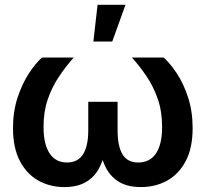

<svg xmlns="http://www.w3.org/2000/svg" viewBox="-20 -758 842 786"><path d="M243.2 7.8Q184.6 7.8 137 -18.8Q89.4 -45.4 61.3 -99.1Q33.2 -152.8 33.2 -233.4Q33.2 -301.8 52 -358.6Q70.8 -415.5 98.1 -457.3Q125.5 -499 151.9 -522.5H281.7Q250 -486.8 221.7 -444.8Q193.4 -402.8 175.8 -352.1Q158.2 -301.3 158.2 -238.3Q158.2 -168 182.9 -130.4Q207.5 -92.8 254.4 -92.8Q298.3 -92.8 319.8 -126.2Q341.3 -159.7 341.3 -224.6V-341.3H461.4V-224.6Q461.4 -159.7 481.4 -126.2Q501.5 -92.8 545.9 -92.8Q593.8 -92.8 618.7 -130.1Q643.6 -167.5 643.6 -237.8Q643.6 -301.8 626 -352.5Q608.4 -403.3 580.3 -445.1Q552.2 -486.8 520 -522.5H649.9Q676.3 -499 703.9 -457.5Q731.4 -416 750 -359.1Q768.6 -302.2 768.6 -233.4Q768.6 -152.3 740.5 -98.9Q712.4 -45.4 664.6 -18.8Q616.7 7.8 557.1 7.8Q503.9 7.8 469.5 -12.2Q435.1 -32.2 416 -66.9Q397 -101.6 389.6 -145.5H410.6Q403.3 -100.6 383.8 -65.9Q364.3 -31.2 329.8 -11.7Q295.4 7.8 243.2 7.8ZM362.3 -587.9 379.4 -738.3H493.7L439.5 -587.9Z"/></svg>

Font: Inter 28pt SemiBold
Style: Regular
Weight: 600
Designer: Rasmus Andersson
Foundry: rsms
Version: Version 4.001;git-66647c0bb